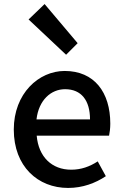

<svg xmlns="http://www.w3.org/2000/svg" viewBox="-20 -914 605 947"><path d="M306 -644 363 -701 200 -894 121 -818ZM316 13C388 13 451 -11 502 -45L462 -118C422 -92 380 -77 331 -77C236 -77 170 -140 161 -245H518C521 -259 524 -281 524 -304C524 -459 445 -564 299 -564C171 -564 48 -453 48 -275C48 -93 167 13 316 13ZM160 -325C171 -421 232 -474 301 -474C381 -474 424 -419 424 -325Z"/></svg>

Font: Noto Sans JP Medium
Style: Regular
Weight: 500
Designer: Ryoko NISHIZUKA  (kana, bopomofo & ideographs); Paul D. Hunt (Latin, Greek & Cyrillic); Sandoll Communications , Soo-you
Foundry: Adobe
Version: Version 2.002;hotconv 1.0.116;makeotfexe 2.5.65601